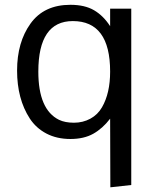

<svg xmlns="http://www.w3.org/2000/svg" viewBox="-20 -572 640 807"><path d="M442.9 -271Q442.9 -483.4 286.1 -483.4Q141.1 -483.4 141.1 -271Q141.1 -111.3 228 -68.4Q253.4 -56.2 291 -56.2Q328.6 -56.2 359.9 -73.2Q391.1 -90.3 408.7 -121.1Q442.9 -180.2 442.9 -271ZM442.9 -461.9V-535.6H531.7V205.6L443.8 215.3L442.9 -73.2Q411.6 -32.2 372.3 -10Q333 12.2 275.9 12.2Q218.8 12.2 175 -10.7Q131.3 -33.7 105 -74.2Q51.8 -156.2 51.8 -275.4Q51.8 -394.5 108.4 -473.1Q165 -551.8 275.9 -551.8Q336.4 -551.8 375.5 -528.8Q414.6 -505.9 442.9 -461.9Z"/></svg>

Font: Oxygen Mono
Style: Regular
Weight: 400
Designer: Vernon Adams
Foundry: Vernon Adams
Version: Version 0.201; ttfautohint (v0.8) -r 50 -G 200 -x